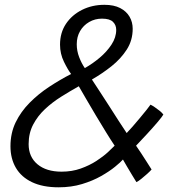

<svg xmlns="http://www.w3.org/2000/svg" viewBox="-20 -725 738 798"><path d="M223.5 53.5Q158 53.5 113.2 32.2Q68.5 11 46 -27.5Q23.5 -66 23.5 -117Q23.5 -172 45.2 -216.8Q67 -261.5 103.5 -298.2Q140 -335 184.5 -364.2Q229 -393.5 275.5 -417.5Q262 -435 245.8 -468.2Q229.5 -501.5 229.5 -539.5Q229.5 -589 254.2 -626Q279 -663 321 -684Q363 -705 414 -705Q453.5 -705 479.5 -691.5Q505.5 -678 518.5 -655.5Q531.5 -633 531.5 -605.5Q531.5 -557.5 507 -519.2Q482.5 -481 444 -450.2Q405.5 -419.5 362 -394.5Q374 -376 393 -347.2Q412 -318.5 432.8 -285.8Q453.5 -253 473 -223Q492.5 -193 506.5 -172Q516 -181.5 531 -198.8Q546 -216 561.8 -235Q577.5 -254 589.8 -269.2Q602 -284.5 605.5 -290Q613 -286.5 623.2 -279.5Q633.5 -272.5 643.5 -264.5Q653.5 -256.5 659 -249Q654.5 -240.5 635 -217.5Q615.5 -194.5 590.8 -167.8Q566 -141 545.5 -119.5Q555 -106 566.8 -88Q578.5 -70 590 -52Q601.5 -34 610 -20.5Q603.5 -13 591.5 -2.2Q579.5 8.5 567.5 18.2Q555.5 28 547 32Q539.5 20 528.5 1.8Q517.5 -16.5 507 -34.2Q496.5 -52 491 -62Q481.5 -51 458.2 -32Q435 -13 400.2 6.8Q365.5 26.5 321 40Q276.5 53.5 223.5 53.5ZM236 -11.5Q279 -11.5 315.5 -24.5Q352 -37.5 380.8 -56.2Q409.5 -75 428.8 -92.8Q448 -110.5 456.5 -119.5Q441 -142.5 420.5 -175.8Q400 -209 378.2 -245.5Q356.5 -282 337.8 -314.2Q319 -346.5 307.5 -366.5Q271 -346 234.2 -323Q197.5 -300 167 -271.5Q136.5 -243 117.8 -207.2Q99 -171.5 99 -126Q99 -73 135.8 -42.2Q172.5 -11.5 236 -11.5ZM332.5 -442Q364.5 -460 394.2 -485Q424 -510 443.5 -539.8Q463 -569.5 463 -601Q463 -621 449.5 -634.2Q436 -647.5 404 -647.5Q374.5 -647.5 350.5 -633.5Q326.5 -619.5 312.8 -595.8Q299 -572 299 -541Q299 -513.5 309 -487.5Q319 -461.5 332.5 -442Z"/></svg>

Font: Grandstander Thin Light
Style: Italic
Weight: 300
Italic angle: -15°
Version: Version 1.200